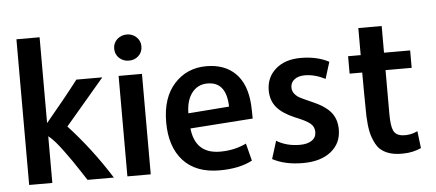

<svg xmlns="http://www.w3.org/2000/svg" viewBox="-52 -898 2342 1032"><g transform="rotate(-5 1119.0 -381.5)"><path d="M524 6H382Q377 -1 351.5 -40.5Q326 -80 310.5 -102Q295 -124 271 -157Q247 -190 227.5 -212Q208 -234 192 -246V6H67V-780H192V-317Q293 -437 369 -536H509L299 -289Q422 -156 524 6Z M733 -684Q733 -653 712 -633Q691 -613 660 -613Q629 -613 607.5 -633Q586 -653 586 -684Q586 -714 607.5 -734Q629 -754 660 -754Q690 -754 711.5 -734Q733 -714 733 -684ZM723 6H597V-536H723Z M1295 -245 957 -221Q972 -83 1106 -83Q1183 -83 1247 -114L1271 -20Q1201 17 1094 17Q966 17 898 -58Q830 -133 830 -265Q830 -398 898 -472.5Q966 -547 1071 -547Q1169 -547 1227 -490Q1285 -433 1293 -322Q1295 -284 1295 -245ZM1174 -320Q1171 -454 1069 -454Q1017 -454 985.5 -414Q954 -374 953 -303Z M1751 -146Q1751 -72 1695.5 -27.5Q1640 17 1544 17Q1447 17 1380 -19L1410 -115Q1464 -82 1536 -82Q1576 -82 1600 -98Q1624 -114 1624 -144Q1624 -173 1601.5 -191Q1579 -209 1521 -232Q1455 -260 1424.5 -297Q1394 -334 1394 -388Q1394 -458 1444.5 -502.5Q1495 -547 1580 -547Q1668 -547 1732 -513Q1728 -500 1718.5 -470Q1709 -440 1704 -423Q1648 -452 1594 -452Q1559 -452 1538 -436Q1517 -420 1517 -393Q1517 -373 1529 -358.5Q1541 -344 1556 -336Q1571 -328 1607 -312Q1613 -309 1616 -308Q1688 -278 1719.5 -240.5Q1751 -203 1751 -146Z M2182 -8Q2138 12 2088 13Q2032 15 1994.5 -2Q1957 -19 1939 -53Q1921 -87 1914 -121.5Q1907 -156 1905 -205Q1903 -339 1903 -440H1835V-534H1903V-680H2029V-536H2170V-442H2029V-205Q2029 -142 2041 -115.5Q2053 -89 2090 -85Q2131 -81 2171 -100Q2174 -73 2182 -8Z"/></g></svg>

Font: Repo
Style: DemiBold
Weight: 600
Designer: Stefan Peev
Foundry: Context Ltd
Version: Version 001.000